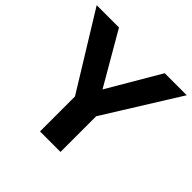

<svg xmlns="http://www.w3.org/2000/svg" viewBox="-174 -866 1035 1035"><g transform="rotate(45 343.5 -348.5)"><path d="M169.9 -697.3 343.3 -398.4 518.6 -697.3H686.5L421.4 -272V0H265.1V-266.6L0 -697.3Z"/></g></svg>

Font: Lunasima
Style: Bold
Weight: 700
Designer: The DocRepair Project, Monotype Design Team
Foundry: Google
Version: Version 2.009